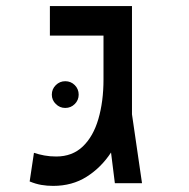

<svg xmlns="http://www.w3.org/2000/svg" viewBox="-20 -606 626 635"><path d="M155.8 8.8Q135.7 8.8 116.9 5.6Q98.1 2.4 78.1 -5.9L92.3 -100.6Q108.4 -95.2 126.7 -91.8Q145 -88.4 166 -88.4Q219.2 -88.4 253.9 -121.6Q288.6 -154.8 305.4 -212.6Q322.3 -270.5 322.3 -343.3V-488.3H145V-585.9H416.5V-228L449.7 0H359.9L347.2 -101.6Q314.5 -51.8 266.6 -21.5Q218.8 8.8 155.8 8.8ZM195.8 -249Q177.7 -249 164.6 -262Q151.4 -274.9 151.4 -293Q151.4 -311.5 164.6 -324.5Q177.7 -337.4 195.8 -337.4Q214.4 -337.4 227.3 -324.5Q240.2 -311.5 240.2 -293Q240.2 -274.9 227.3 -262Q214.4 -249 195.8 -249Z"/></svg>

Font: CaskaydiaCove NFP
Style: Regular
Weight: 400
Designer: Aaron Bell
Foundry: Saja Typeworks
Version: Version 2111.001; VTT 6.35;Nerd Fonts 3.1.1